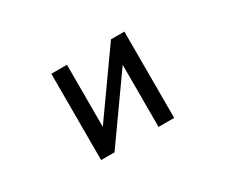

<svg xmlns="http://www.w3.org/2000/svg" viewBox="-91 -768 1182 1007"><g transform="rotate(-30 500.0 -265.0)"><path d="M279.3 -3.9V-526.4H374V-150.4L640.6 -526.4H721.7V-3.9H627V-379.9L360.4 -3.9Z"/></g></svg>

Font: MotoyaLCedar
Style: W3 mono
Weight: 400
Version: Version 1.01